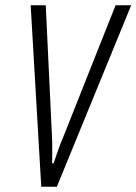

<svg xmlns="http://www.w3.org/2000/svg" viewBox="-20 -706 516 726"><path d="M136 0 96 -686H153L176 -201Q177 -184 177.5 -163.5Q178 -143 177.5 -123Q177 -103 177 -89H183Q188 -103 194 -121.5Q200 -140 207.5 -159.5Q215 -179 222 -195L417 -686H476L195 0Z"/></svg>

Font: Archivo ExtraCondensed ExtraLight
Style: Italic
Weight: 250
Width: 2
Italic angle: -10°
Designer: Hector Gatti
Foundry: Omnibus-Type
Version: Version 2.001